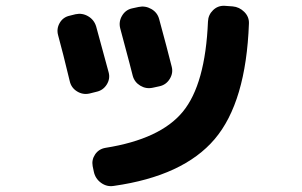

<svg xmlns="http://www.w3.org/2000/svg" viewBox="-20 -602 1040 661"><path d="M837 -521Q827 -250 719 -123Q611 4 372 38Q348 42 328 27.5Q308 13 303 -11L299 -30Q295 -52 307.5 -70.5Q320 -89 343 -93Q532 -123 609.5 -217.5Q687 -312 696 -528Q697 -551 713.5 -567Q730 -583 753 -582L781 -580Q804 -578 821 -561Q838 -544 837 -521ZM220 -323Q196 -423 180 -481Q174 -503 185.5 -523Q197 -543 220 -548L240 -553Q263 -558 283.5 -546Q304 -534 311 -511Q338 -413 354 -353Q360 -331 347.5 -311Q335 -291 312 -286L288 -280Q265 -275 245 -287.5Q225 -300 220 -323ZM506 -300Q483 -295 463 -307Q443 -319 437 -341Q436 -347 394 -504Q388 -527 400 -547.5Q412 -568 434 -573L457 -578Q480 -583 501 -571Q522 -559 528 -536Q556 -433 571 -373Q577 -351 564.5 -330.5Q552 -310 529 -305Z"/></svg>

Font: Rounded Mplus 1c ExtraBold
Style: Regular
Weight: 800
Version: Version 1.059.20150529